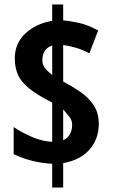

<svg xmlns="http://www.w3.org/2000/svg" viewBox="-20 -779 506 857"><path d="M213 -48Q120 -53 41 -91V-212Q74 -189 121 -168.5Q168 -148 213 -146V-321Q144 -356 108 -386Q72 -416 59 -448Q46 -480 46 -518Q46 -586 93.5 -630Q141 -674 213 -686V-759H262V-688Q297 -685 335.5 -676Q374 -667 418 -643L379 -541Q347 -558 316.5 -566.5Q286 -575 262 -578V-415Q302 -394 338.5 -369Q375 -344 398 -309.5Q421 -275 421 -226Q421 -159 379.5 -111.5Q338 -64 262 -51V58H213ZM213 -576Q169 -561 169 -510Q169 -491 180 -476.5Q191 -462 213 -444ZM262 -153Q302 -171 302 -223Q302 -242 289 -258.5Q276 -275 262 -291Z"/></svg>

Font: Noto Sans Sinhala UI ExtraCondensed
Style: Bold
Weight: 700
Width: 2
Designer: Jelle Bosma - Monotype Design Team
Foundry: Monotype Imaging Inc.
Version: Version 2.006; ttfautohint (v1.8.4.7-5d5b)